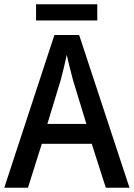

<svg xmlns="http://www.w3.org/2000/svg" viewBox="-20 -880 628 900"><path d="M436 -860H149V-784H436ZM476 0H587L351 -716H235L0 0H111L176 -206H410ZM322 -505 385 -299H202L265 -506C273 -537 285 -584 293 -623C299 -593 315 -533 322 -505Z"/></svg>

Font: Noto Sans Myanmar UI SemiCondensed Medium
Style: Regular
Weight: 500
Width: 4
Designer: Monotype Design Team
Foundry: Monotype Imaging Inc.
Version: Version 2.103